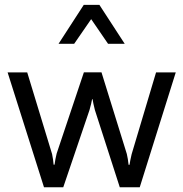

<svg xmlns="http://www.w3.org/2000/svg" viewBox="-20 -777 763 799"><path d="M11.7 -475.6H93.3L196.8 -135.7Q198.7 -127.9 200.7 -113.3Q202.6 -98.6 203.1 -91.8H207Q207.5 -97.7 210.7 -115Q213.9 -132.3 215.8 -138.2L329.1 -476.1H402.3L507.8 -136.2Q509.3 -131.8 512 -115Q514.6 -98.1 515.1 -91.3H519Q519.5 -96.2 522.5 -111.1Q525.4 -126 527.8 -135.3L629.4 -475.6H711.4L561.5 2.4H478.5L375 -318.8Q372.1 -329.1 368.9 -344.5Q365.7 -359.9 365.2 -364.3H363.3Q362.8 -359.9 359.1 -344.5Q355.5 -329.1 352.5 -319.3L243.2 2.4H163.1ZM328.6 -756.8H393.6L499 -594.7H429.7L359.4 -697.3L288.6 -594.7H223.6Z"/></svg>

Font: Selawik
Style: Regular
Weight: 400
Designer: Aaron Bell
Foundry: Microsoft Corporation
Version: Version 1.01